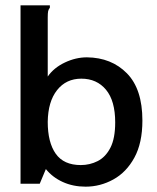

<svg xmlns="http://www.w3.org/2000/svg" viewBox="-20 -689 590 720"><path d="M301 11Q254 11 215.5 -6.5Q177 -24 152 -55L129 0H57V-669H167V-660Q162 -654 160.5 -647Q159 -640 159 -623V-402Q182 -435 223 -454.5Q264 -474 306 -474Q398 -473 456 -414Q514 -355 514 -237Q514 -153 484 -98Q454 -43 405 -16Q356 11 301 11ZM283 -70Q317 -70 346.5 -85Q376 -100 394 -135Q412 -170 412 -230Q412 -311 377.5 -352.5Q343 -394 285 -394Q228 -394 194 -351Q160 -308 159 -232Q159 -155 189 -112.5Q219 -70 283 -70Z"/></svg>

Font: Inconsolata SemiExpanded SemiBold
Style: Regular
Weight: 600
Width: 6
Monospace: yes
Designer: Raph Levien, Cyreal, Brenton Simpson
Foundry: Raph Levien, Cyreal, Google
Version: Version 3.001; ttfautohint (v1.8.2.53-6de2)